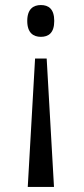

<svg xmlns="http://www.w3.org/2000/svg" viewBox="-20 -561 331 761"><path d="M142 -541C113 -541 88 -526 88 -478C88 -430 113 -415 142 -415C172 -415 195 -430 195 -478C195 -526 172 -541 142 -541ZM165 -329H119L90 180H194Z"/></svg>

Font: Noto Serif Bengali Condensed
Style: Regular
Weight: 400
Width: 3
Designer: Juan Bruce, Universal Thirst, Indian Type Foundry and the Monotype Design Team.
Foundry: Monotype Imaging Inc.
Version: Version 2.003